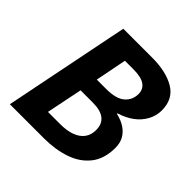

<svg xmlns="http://www.w3.org/2000/svg" viewBox="-172 -794 937 937"><g transform="rotate(45 296.5 -326.0)"><path d="M28 0 159 -652H358Q455 -652 514.5 -616.5Q574 -581 574 -503Q574 -466 556 -433Q538 -400 506 -376.5Q474 -353 431 -340V-336Q467 -328 492 -311Q517 -294 530 -270Q543 -246 543 -214Q543 -138 505.5 -90.5Q468 -43 404.5 -21.5Q341 0 265 0ZM243 -385H308Q376 -385 406.5 -411.5Q437 -438 437 -480Q437 -512 412 -529.5Q387 -547 333 -547H275ZM186 -105H271Q317 -105 349 -117Q381 -129 398 -152Q415 -175 415 -209Q415 -250 388.5 -271Q362 -292 309 -292H224Z"/></g></svg>

Font: Source Sans 3
Style: Bold Italic
Weight: 700
Italic angle: -11°
Designer: Paul D. Hunt
Foundry: Adobe
Version: Version 3.052;hotconv 1.1.0;makeotfexe 2.6.0